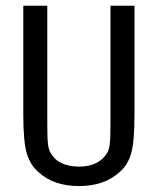

<svg xmlns="http://www.w3.org/2000/svg" viewBox="-20 -624 540 656"><path d="M59.6 -231.4V-604.5H141.6V-194.3Q141.6 -150.4 144 -131.3Q146.5 -112.3 152.3 -102.5Q165 -79.1 189.9 -66.9Q214.8 -54.7 250 -54.7Q284.2 -54.7 308.6 -66.9Q333 -79.1 346.7 -102.5Q352.5 -112.3 355 -131.3Q357.4 -150.4 357.4 -193.4V-604.5H439.5V-231.4Q439.5 -139.6 428.2 -100.1Q417 -60.5 388.7 -36.1Q361.3 -11.7 327.1 0Q293 11.7 250 11.7Q207 11.7 172.4 0Q137.7 -11.7 111.3 -36.1Q83 -60.5 71.3 -100.6Q59.6 -140.6 59.6 -231.4Z"/></svg>

Font: BabelStone Pseudographica
Style: Regular
Weight: 400
Designer: Andrew West
Foundry: BabelStone
Version: Version 16.0.0